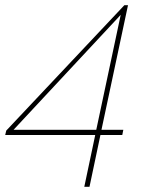

<svg xmlns="http://www.w3.org/2000/svg" viewBox="-47 -591 566 738"><path d="M319 -72H-27L-23 -89L431 -571H445L343 -92H427L423 -72H339L297 127H277ZM323 -92 417 -534 5 -92Z"/></svg>

Font: Raleway Thin Thin
Style: Italic
Weight: 250
Italic angle: -12°
Version: Version 4.026